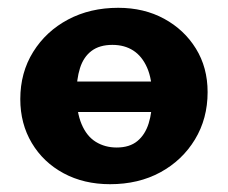

<svg xmlns="http://www.w3.org/2000/svg" viewBox="-20 -458 584 492"><path d="M262 14Q195 14 143 -14Q91 -42 61.5 -91.5Q32 -141 32 -204Q32 -272 65 -325Q98 -378 154.5 -408Q211 -438 283 -438Q349 -438 400.5 -410Q452 -382 482 -333.5Q512 -285 512 -222Q512 -154 479.5 -100.5Q447 -47 391 -16.5Q335 14 262 14ZM279 -80Q312 -80 332 -96.5Q352 -113 361 -142Q370 -171 370 -209Q370 -255 357 -284.5Q344 -314 321.5 -328.5Q299 -343 268 -343Q235 -343 214.5 -327.5Q194 -312 185 -283.5Q176 -255 176 -217Q176 -171 189 -140Q202 -109 225.5 -94.5Q249 -80 279 -80ZM124 -171V-249H409V-171Z"/></svg>

Font: Ysabeau Office ExtraBold
Style: Regular
Weight: 800
Designer: Christian Thalmann (Catharsis Fonts)
Version: Version 2.001;gftools[0.9.30]; featfreeze: tnum,lnum,ss02